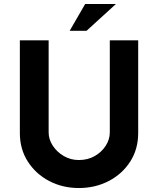

<svg xmlns="http://www.w3.org/2000/svg" viewBox="-20 -939 796 967"><path d="M225 -272Q225 -237 246 -205Q267 -173 301.5 -153Q336 -133 377 -133Q422 -133 457 -153Q492 -173 512.5 -205Q533 -237 533 -272V-736H676V-269Q676 -188 636 -125.5Q596 -63 528 -27.5Q460 8 377 8Q295 8 227.5 -27.5Q160 -63 120 -125.5Q80 -188 80 -269V-736H225ZM564 -919 416 -784H331L409 -919Z"/></svg>

Font: Reem Kufi
Style: Regular
Weight: 400
Designer: Khaled Hosny
Version: Version 1.6